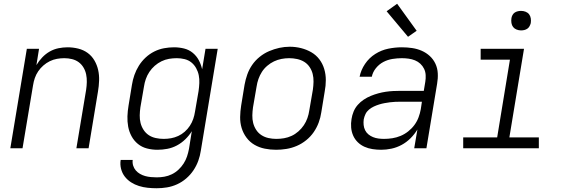

<svg xmlns="http://www.w3.org/2000/svg" viewBox="-20 -790 3040 1023"><path d="M35 0 123 -530H188L174 -443Q187 -465 205 -484Q223 -503 245 -515.5Q267 -528 291.5 -533Q316 -538 340 -538Q369 -538 397 -531Q425 -524 447 -508Q469 -492 483 -468Q497 -444 503 -417Q509 -390 508 -360.5Q507 -331 502 -302L452 0H387L439 -312Q442 -332 442.5 -353Q443 -374 439 -393.5Q435 -413 425 -430Q415 -447 399.5 -458.5Q384 -470 364 -475Q344 -480 323 -480Q323 -480 323 -480Q323 -480 323 -480Q303 -480 283.5 -476.5Q264 -473 245.5 -464Q227 -455 211 -441Q195 -427 183.5 -410Q172 -393 165.5 -374Q159 -355 156 -335L100 0Z M815 213Q791 213 767 210.5Q743 208 720.5 201Q698 194 678.5 181.5Q659 169 645 151Q631 133 625 109.5Q619 86 623 62H687Q685 78 689.5 92.5Q694 107 703.5 118Q713 129 726 136.5Q739 144 753.5 148Q768 152 784 153.5Q800 155 815 155Q835 155 855.5 151.5Q876 148 895.5 138.5Q915 129 931 114Q947 99 958.5 81Q970 63 976.5 43.5Q983 24 987 3L1002 -91Q988 -68 967.5 -48Q947 -28 922.5 -15Q898 -2 871.5 3Q845 8 819 8Q790 8 763 1Q736 -6 715 -23Q694 -40 681 -64Q668 -88 663 -115Q658 -142 659 -170.5Q660 -199 665 -228L683 -338Q687 -364 696 -390Q705 -416 720 -440Q735 -464 756 -483.5Q777 -503 802 -515.5Q827 -528 854 -533Q881 -538 907 -538Q935 -538 961 -531.5Q987 -525 1007 -508.5Q1027 -492 1039 -469.5Q1051 -447 1057 -421L1075 -530H1140L1050 13Q1046 40 1036.5 66.5Q1027 93 1011 117Q995 141 972.5 160.5Q950 180 923.5 192Q897 204 869.5 208.5Q842 213 815 213ZM852 -50Q852 -50 852 -50Q852 -50 852 -50Q872 -50 891.5 -53.5Q911 -57 929.5 -65.5Q948 -74 964 -88Q980 -102 991.5 -119.5Q1003 -137 1009.5 -156Q1016 -175 1019 -195L1038 -305Q1041 -326 1042 -347.5Q1043 -369 1039 -389Q1035 -409 1025 -427Q1015 -445 999.5 -457.5Q984 -470 963.5 -475Q943 -480 922 -480Q901 -480 880.5 -476.5Q860 -473 840.5 -463.5Q821 -454 804.5 -439.5Q788 -425 776 -407Q764 -389 757 -369Q750 -349 747 -328L728 -218Q725 -197 724.5 -175.5Q724 -154 729 -134.5Q734 -115 745 -98Q756 -81 772.5 -70Q789 -59 810 -54.5Q831 -50 852 -50Z M1451 8Q1420 8 1390.5 2Q1361 -4 1336 -18.5Q1311 -33 1293.5 -56.5Q1276 -80 1267.5 -108Q1259 -136 1259.5 -166.5Q1260 -197 1265 -228L1283 -338Q1288 -366 1297.5 -393Q1307 -420 1323.5 -444Q1340 -468 1363.5 -487Q1387 -506 1414 -517.5Q1441 -529 1468.5 -535Q1496 -541 1524 -541Q1555 -541 1584.5 -533.5Q1614 -526 1639 -511.5Q1664 -497 1681.5 -474Q1699 -451 1707.5 -422.5Q1716 -394 1716 -363.5Q1716 -333 1710 -302L1692 -192Q1688 -164 1678 -137Q1668 -110 1651.5 -86Q1635 -62 1611.5 -43Q1588 -24 1561 -12.5Q1534 -1 1506 3.5Q1478 8 1451 8ZM1452 -50Q1473 -50 1493.5 -53.5Q1514 -57 1533.5 -66Q1553 -75 1570 -90Q1587 -105 1599 -123Q1611 -141 1618 -161Q1625 -181 1628 -202L1647 -312Q1650 -333 1650.5 -354.5Q1651 -376 1646 -396Q1641 -416 1629.5 -433Q1618 -450 1601 -460.5Q1584 -471 1563 -475.5Q1542 -480 1521 -480Q1500 -480 1479.5 -476Q1459 -472 1440 -463Q1421 -454 1404 -439.5Q1387 -425 1375.5 -407Q1364 -389 1357 -369Q1350 -349 1347 -328L1328 -218Q1325 -197 1324.5 -175.5Q1324 -154 1329 -134.5Q1334 -115 1345 -98Q1356 -81 1373 -70Q1390 -59 1410.5 -54.5Q1431 -50 1452 -50Z M2011 8Q1988 8 1965 4.5Q1942 1 1922 -8Q1902 -17 1886.5 -32Q1871 -47 1862 -67Q1853 -87 1851 -110Q1849 -133 1853 -156Q1856 -176 1864 -195.5Q1872 -215 1886 -231Q1900 -247 1918 -259Q1936 -271 1955.5 -279Q1975 -287 1995 -292.5Q2015 -298 2035 -301Q2055 -304 2075 -305Q2095 -306 2115 -306H2238L2246 -354Q2249 -372 2248 -390Q2247 -408 2239.5 -423.5Q2232 -439 2219.5 -450.5Q2207 -462 2191 -468.5Q2175 -475 2157 -477.5Q2139 -480 2121 -480Q2097 -480 2071.5 -476Q2046 -472 2023 -460Q2000 -448 1983 -427Q1966 -406 1961 -381H1896Q1903 -417 1925 -449.5Q1947 -482 1979.5 -502.5Q2012 -523 2048.5 -530.5Q2085 -538 2121 -538Q2149 -538 2176 -534Q2203 -530 2227 -519.5Q2251 -509 2270 -491.5Q2289 -474 2300 -450.5Q2311 -427 2312.5 -399.5Q2314 -372 2309 -344L2252 0H2187L2204 -100Q2189 -75 2167.5 -53.5Q2146 -32 2120 -18Q2094 -4 2066 2Q2038 8 2011 8ZM2026 -50Q2048 -50 2070.5 -53.5Q2093 -57 2114.5 -66Q2136 -75 2155 -90Q2174 -105 2188 -124Q2202 -143 2210 -164.5Q2218 -186 2222 -208L2228 -248H2115Q2101 -248 2086.5 -247.5Q2072 -247 2057.5 -245Q2043 -243 2029 -240.5Q2015 -238 2000.5 -233.5Q1986 -229 1972 -222.5Q1958 -216 1946 -206Q1934 -196 1927.5 -182.5Q1921 -169 1918 -154Q1916 -139 1917.5 -124Q1919 -109 1925.5 -96Q1932 -83 1943 -74Q1954 -65 1967.5 -59.5Q1981 -54 1996 -52Q2011 -50 2026 -50ZM2154 -594 2040 -730 2096 -770 2200 -626Z M2448 0V-58H2629L2697 -472H2541V-530H2772L2694 -58H2851V0ZM2756 -628Q2744 -628 2732.5 -632.5Q2721 -637 2714 -646Q2707 -655 2705 -667.5Q2703 -680 2705 -693Q2706 -701 2710.5 -709.5Q2715 -718 2722.5 -723Q2730 -728 2739 -730Q2748 -732 2756 -732Q2769 -732 2780.5 -727.5Q2792 -723 2799 -714Q2806 -705 2808 -692.5Q2810 -680 2808 -667Q2806 -659 2801.5 -650.5Q2797 -642 2789.5 -637Q2782 -632 2773.5 -630Q2765 -628 2756 -628Z"/></svg>

Font: Iosevka Curly LtExObl
Style: Regular
Weight: 300
Width: 7
Italic angle: -9°
Monospace: yes
Designer: Belleve Invis
Foundry: Belleve Invis
Version: Version 11.1.0; ttfautohint (v1.8.3)